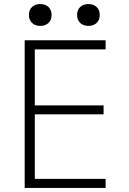

<svg xmlns="http://www.w3.org/2000/svg" viewBox="-20 -929 640 949"><path d="M102 0V-730H502V-685H152V-408H492V-364H152V-45H502V0ZM179 -801Q154 -801 138.5 -815.5Q123 -830 123 -855Q123 -880 138.5 -894.5Q154 -909 179 -909Q204 -909 219.5 -894.5Q235 -880 235 -855Q235 -830 219.5 -815.5Q204 -801 179 -801ZM417 -801Q392 -801 376.5 -815.5Q361 -830 361 -855Q361 -880 376.5 -894.5Q392 -909 417 -909Q442 -909 457.5 -894.5Q473 -880 473 -855Q473 -830 457.5 -815.5Q442 -801 417 -801Z"/></svg>

Font: M PLUS Code Latin Expanded Light
Style: Regular
Weight: 300
Width: 7
Designer: Coji Morishita
Foundry: UNDERFOREST DESIGN
Version: Version 1.002; ttfautohint (v1.8.3)